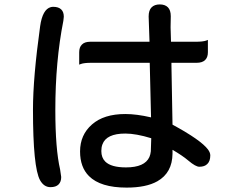

<svg xmlns="http://www.w3.org/2000/svg" viewBox="-20 -788 1040 864"><path d="M219.7 -757.3Q243.7 -757.3 255.9 -745.1Q267.1 -733.9 267.1 -712.9V-712.4L265.1 -694.3Q229 -512.2 229 -293Q229 -117.7 250.5 -25.4L255.4 8.3V8.8Q255.4 30.3 243.4 42.2Q231.4 54.2 207 54.2Q177.7 54.2 160.2 22.9Q128.4 -34.7 128.4 -294.9Q128.4 -438 160.6 -669.9Q171.4 -746.1 208.5 -755.9Q213.9 -757.3 219.7 -757.3ZM660.6 -166Q591.8 -187 543.9 -187Q458.5 -187 440.9 -138.2Q436 -125.5 436 -108.4Q436 -78.6 453.6 -61Q480 -34.7 546.9 -34.7Q631.3 -34.7 652.3 -81.5Q657.2 -92.8 658.7 -106.9ZM543.9 -274.9Q594.7 -274.9 659.7 -259.8L653.8 -505.4H390.6Q358.4 -505.4 343.8 -500L336.4 -497.1V-552.7Q336.4 -575.7 348.6 -587.4Q360.8 -600.1 385.7 -600.1H652.8L648.9 -713.9Q648.9 -741.7 662.1 -754.9Q675.3 -768.1 699 -768.1Q722.7 -768.1 735.6 -755.1Q748.5 -742.2 748.5 -714.8L747.6 -665Q748.5 -632.3 749.5 -600.1H859.4Q893.6 -600.1 908.2 -605.5L915.5 -608.4V-552.7Q915.5 -530.3 903.3 -518.1Q890.6 -505.4 865.2 -505.4H751.5V-493.2Q753.9 -359.9 756.3 -227.1Q884.3 -157.7 916 -115.2Q926.3 -101.1 926.3 -88.9Q926.3 -63 913.1 -50.3Q900.9 -37.6 877 -37.6Q860.4 -37.6 828.1 -64.9Q800.3 -88.4 756.3 -113.8V-96.7Q755.4 -10.3 688 27.8Q637.7 56.2 549.8 56.2Q432.1 56.2 380.4 4.4Q340.3 -35.6 340.3 -106.4Q340.3 -181.2 394 -228Q447.3 -274.9 543.9 -274.9Z"/></svg>

Font: YuPearl-Medium
Style: Medium
Weight: 500
Designer: Max Yao
Foundry: Max-Everyday
Version: Version 1.011; ttfautohint (v1.8.3)